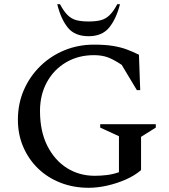

<svg xmlns="http://www.w3.org/2000/svg" viewBox="-20 -882 805 912"><path d="M401 10Q329 10 267.5 -14Q206 -38 161 -81.5Q116 -125 90.5 -184Q65 -243 65 -313Q65 -390 93.5 -455Q122 -520 172 -568.5Q222 -617 287 -643.5Q352 -670 426 -670Q479 -670 516 -664Q553 -658 582.5 -647Q612 -636 640 -622L646 -454H630L558 -574Q519 -600 491 -610Q463 -620 426 -620Q352 -620 294 -586Q236 -552 203 -492Q170 -432 170 -355Q170 -258 205 -189Q240 -120 298.5 -83.5Q357 -47 430 -47Q459 -47 487.5 -50.5Q516 -54 545 -64V-235L456 -276V-292H720V-276L650 -232V-74Q620 -48 578 -29.5Q536 -11 490 -0.5Q444 10 401 10ZM401 -710Q335 -710 302 -751Q269 -792 252 -862H265Q283 -828 301.5 -810Q320 -792 343.5 -786Q367 -780 401 -780Q435 -780 458.5 -786Q482 -792 500.5 -810Q519 -828 537 -862H550Q532 -792 498.5 -751Q465 -710 401 -710Z"/></svg>

Font: Spectral Medium
Style: Regular
Weight: 500
Designer: Jean-Baptiste Levee
Foundry: Production Type
Version: Version 2.001